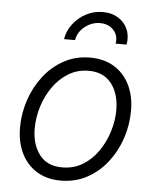

<svg xmlns="http://www.w3.org/2000/svg" viewBox="-54 -809 702 867"><g transform="rotate(5 296.5 -375.5)"><path d="M253.4 11.7Q190.9 11.7 145.3 -16.1Q99.6 -43.9 74.7 -94.2Q49.8 -144.5 49.8 -211.4Q49.8 -275.4 70.3 -336.4Q90.8 -397.5 128.7 -446.3Q166.5 -495.1 219.7 -524.2Q272.9 -553.2 338.4 -553.2Q401.4 -553.2 447 -525.4Q492.7 -497.6 517.6 -447.3Q542.5 -397 542.5 -330.1Q542.5 -265.1 522 -204.1Q501.5 -143.1 463.1 -94.2Q424.8 -45.4 371.6 -16.8Q318.4 11.7 253.4 11.7ZM254.9 -48.3Q306.6 -48.3 347.7 -73.2Q388.7 -98.1 417.2 -139.4Q445.8 -180.7 460.9 -230Q476.1 -279.3 476.1 -328.1Q476.1 -375.5 460.4 -412.8Q444.8 -450.2 414.1 -471.7Q383.3 -493.2 336.9 -493.2Q286.1 -493.2 245.4 -468.5Q204.6 -443.8 175.8 -402.8Q147 -361.8 131.6 -312.3Q116.2 -262.7 116.2 -212.4Q116.2 -141.6 150.9 -95Q185.5 -48.3 254.9 -48.3ZM377.4 -763.2Q418 -763.2 447.3 -744.9Q476.6 -726.6 490 -695.6Q503.4 -664.6 496.6 -626H446.8Q453.1 -663.6 429.9 -688Q406.7 -712.4 369.1 -712.4Q332 -712.4 300.8 -688Q269.5 -663.6 262.7 -626H212.9Q219.2 -664.6 243.2 -695.6Q267.1 -726.6 302 -744.9Q336.9 -763.2 377.4 -763.2Z"/></g></svg>

Font: Inter Light
Style: Italic
Weight: 300
Italic angle: -9.3988°
Designer: Rasmus Andersson
Foundry: rsms
Version: Version 4.001;git-66647c0bb